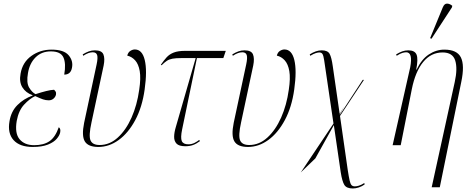

<svg xmlns="http://www.w3.org/2000/svg" viewBox="-20 -825 2659 1091"><path d="M166 10Q92 10 57 -29Q22 -68 34 -136Q43 -192 79 -228Q115 -264 165 -282V-284Q126 -298 107 -329Q88 -360 97 -407Q108 -471 158 -507Q208 -543 273 -543Q343 -543 370 -511Q397 -479 389 -440Q382 -401 345 -401Q356 -464 340.5 -498.5Q325 -533 269 -533Q216 -533 182 -499Q148 -465 139 -410Q129 -355 145.5 -327.5Q162 -300 182 -290Q216 -301 242 -307.5Q268 -314 287 -315Q292 -311 296 -304.5Q300 -298 298 -287Q295 -274 284 -264.5Q273 -255 257 -255Q240 -255 224 -260.5Q208 -266 180 -279Q148 -264 117 -230.5Q86 -197 75 -138Q63 -67 91.5 -33.5Q120 0 174 0Q228 0 261 -22.5Q294 -45 314 -102Q326 -94 322 -73Q319 -56 302.5 -36.5Q286 -17 252.5 -3.5Q219 10 166 10Z M539 10Q481 10 462 -21.5Q443 -53 458 -127L529 -459Q537 -496 532 -512Q527 -528 507 -528Q483 -528 453 -508L450 -516Q468 -527 484.5 -533Q501 -539 519 -539Q558 -539 567.5 -516Q577 -493 569 -453L500 -130Q483 -53 494.5 -27Q506 -1 546 -1Q603 -1 649.5 -43.5Q696 -86 727.5 -157Q759 -228 771 -315Q781 -381 774 -421Q767 -461 748 -482Q729 -503 703 -509Q708 -528 721 -536Q734 -544 746 -544Q788 -544 802.5 -484Q817 -424 802 -317Q788 -216 748.5 -142.5Q709 -69 654.5 -29.5Q600 10 539 10Z M1033 6Q997 6 983 -9Q969 -24 969.5 -48.5Q970 -73 979 -103L1092 -495H1012Q979 -495 960 -491.5Q941 -488 927.5 -479Q914 -470 898 -454L894 -457Q911 -482 927 -499.5Q943 -517 967.5 -526.5Q992 -536 1032 -536H1263L1249 -495H1099L1015 -90Q1005 -42 1013 -23.5Q1021 -5 1050 -5Q1069 -5 1085 -13Q1101 -21 1112 -30L1116 -23Q1096 -8 1077 -1Q1058 6 1033 6Z M1389 10Q1331 10 1312 -21.5Q1293 -53 1308 -127L1379 -459Q1387 -496 1382 -512Q1377 -528 1357 -528Q1333 -528 1303 -508L1300 -516Q1318 -527 1334.5 -533Q1351 -539 1369 -539Q1408 -539 1417.5 -516Q1427 -493 1419 -453L1350 -130Q1333 -53 1344.5 -27Q1356 -1 1396 -1Q1453 -1 1499.5 -43.5Q1546 -86 1577.5 -157Q1609 -228 1621 -315Q1631 -381 1624 -421Q1617 -461 1598 -482Q1579 -503 1553 -509Q1558 -528 1571 -536Q1584 -544 1596 -544Q1638 -544 1652.5 -484Q1667 -424 1652 -317Q1638 -216 1598.5 -142.5Q1559 -69 1504.5 -29.5Q1450 10 1389 10Z M1689 155 1875 -123 1822 -483Q1818 -509 1812.5 -518Q1807 -527 1794 -527Q1786 -527 1773.5 -523Q1761 -519 1743 -508L1740 -516Q1757 -527 1774 -533Q1791 -539 1808 -539Q1842 -539 1853 -519Q1864 -499 1871 -448L1910 -178L1936 -221L1911 -176V-172L2041 -371H2048L1912 -166L1956 141Q1962 180 1966.5 200Q1971 220 1977.5 227Q1984 234 1997 234Q2006 234 2019.5 230Q2033 226 2050 215L2052 223Q2037 234 2019 240Q2001 246 1985 246Q1949 246 1936.5 225.5Q1924 205 1916 153L1877 -114L1772 75Z M2433 239 2564 -359Q2581 -436 2566.5 -481.5Q2552 -527 2495 -527Q2429 -527 2384.5 -472.5Q2340 -418 2320 -318L2257 0H2211L2311 -443Q2327 -528 2288 -528Q2280 -528 2267 -524.5Q2254 -521 2234 -508L2231 -516Q2249 -527 2265.5 -533Q2282 -539 2300 -539Q2337 -539 2347 -514.5Q2357 -490 2345 -429H2347Q2375 -488 2416.5 -515.5Q2458 -543 2505 -543Q2577 -543 2599 -498.5Q2621 -454 2601 -359L2479 239ZM2432 -605 2424 -608 2496 -783Q2505 -805 2520.5 -804.5Q2536 -804 2550 -792L2548 -783Z"/></svg>

Font: Noto Serif Display Condensed ExtraLight
Style: Italic
Weight: 200
Width: 3
Italic angle: -12°
Designer: Monotype Design Team
Foundry: Monotype Imaging Inc.
Version: Version 2.009